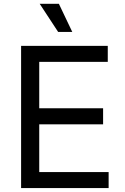

<svg xmlns="http://www.w3.org/2000/svg" viewBox="-20 -962 641 982"><path d="M87.9 -727.5H531.2V-645.5H180.7V-408.2H507.3V-326.2H180.7V-82H535.6V0H87.9ZM183.1 -942.4H281.2L349.6 -798.8H277.3Z"/></svg>

Font: Inter RS Variable
Style: Regular
Weight: 400
Designer: Rasmus Andersson (customised by Maria Ramos and Noel Pretorius)
Foundry: rsms
Version: Version 3.001;Glyphs 3.2.3 (3260)